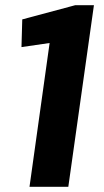

<svg xmlns="http://www.w3.org/2000/svg" viewBox="-20 -722 401 742"><path d="M244 0H94L180 -615L221 -563L63 -540L66 -647L271 -702H343Z"/></svg>

Font: Pathway Extreme SemiCondensed
Style: Bold Italic
Weight: 700
Width: 4
Italic angle: -8°
Version: Version 1.001;gftools[0.9.26]